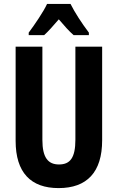

<svg xmlns="http://www.w3.org/2000/svg" viewBox="-20 -953 602 983"><path d="M341 -933H221C204 -895 157 -826 127 -786V-773H206C226 -791 252 -820 281 -854C309 -821 334 -793 357 -773H435V-786C398 -835 363 -889 341 -933ZM503 -235V-714H366V-238C366 -145 339 -111 282 -111C226 -111 197 -146 197 -237V-714H60V-232C60 -69 138 10 280 10C425 10 503 -71 503 -235Z"/></svg>

Font: Noto Sans Lao Looped ExtraCondensed
Style: Bold
Weight: 700
Width: 2
Designer: Mark Frömberg, Ben Mitchell
Foundry: The Fontpad Ltd
Version: Version 1.002